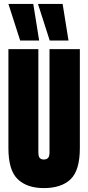

<svg xmlns="http://www.w3.org/2000/svg" viewBox="-20 -951 451 981"><path d="M23 -194V-700H176V-173Q176 -152 183 -144Q190 -136 204 -136Q218 -136 225.5 -144Q233 -152 233 -173V-700H388V-194Q388 -81 341 -35.5Q294 10 204 10Q118 10 70.5 -35.5Q23 -81 23 -194ZM234 -744 174 -931H300L330 -744ZM83 -744 23 -931H150L180 -744Z"/></svg>

Font: Georama ExtraCondensed ExtraBold
Style: Regular
Weight: 800
Width: 2
Designer: Jean-Baptiste Levee
Foundry: Production Type
Version: Version 1.000